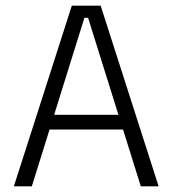

<svg xmlns="http://www.w3.org/2000/svg" viewBox="-20 -659 610 679"><path d="M29 0 234 -639H336L541 0H478L291.5 -596H278.5L92.5 0ZM138.5 -201V-253H431V-201Z"/></svg>

Font: Anek Telugu Medium Light
Style: Regular
Weight: 300
Version: Version 1.003